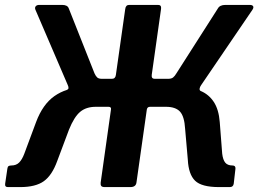

<svg xmlns="http://www.w3.org/2000/svg" viewBox="-20 -762 1052 782"><path d="M12 0Q-1 0 1 -14L10 -75Q11 -83 15 -85.5Q19 -88 26 -88Q46 -88 58 -100Q70 -112 79 -136L127 -265Q154 -337 201.5 -370.5Q249 -404 315 -406L363 -441H436Q450 -441 452 -457L490 -725Q492 -742 506 -742H624Q638 -742 636 -726L598 -457Q596 -441 610 -441H685L727 -406Q766 -405 798.5 -391Q831 -377 851 -346.5Q871 -316 875 -265L885 -136Q888 -111 897.5 -99.5Q907 -88 927 -88Q940 -88 939 -75L932 -14Q930 0 916 0H872Q801 0 774.5 -26Q748 -52 745 -111L734 -237Q731 -288 713 -307.5Q695 -327 656 -327H591Q580 -327 578 -316L536 -20Q534 0 511 0H407Q396 0 392.5 -4.5Q389 -9 390 -18L432 -316Q434 -327 422 -327H370Q331 -327 306.5 -306.5Q282 -286 261 -234L213 -106Q192 -48 158.5 -24Q125 0 62 0ZM390 -377 252 -396Q259 -398 259 -404Q259 -410 255 -418L124 -723Q121 -731 125.5 -736.5Q130 -742 140 -742H233Q255 -742 260 -728L365 -463Q370 -452 376 -446.5Q382 -441 395 -441ZM652 -377 665 -441Q678 -441 685 -446.5Q692 -452 699 -464L867 -727Q875 -742 898 -742H997Q1008 -742 1011 -736.5Q1014 -731 1008 -722L799 -415Q794 -408 793 -401Q792 -394 798 -391Z"/></svg>

Font: Libre Franklin SemiBold
Style: Italic
Weight: 600
Italic angle: -8°
Designer: Pablo Impallari, Rodrigo Fuenzalida, Nhung Nguyen
Foundry: Impallari Type
Version: Version 3.000